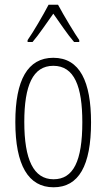

<svg xmlns="http://www.w3.org/2000/svg" viewBox="-20 -784 452 814"><path d="M226 -764H186C163 -720 121 -648 97 -614V-606H118C145 -637 180 -690 206 -726C234 -687 266 -638 294 -606H316V-614C299 -638 251 -717 226 -764ZM366 -265C366 -437 319 -539 206 -539C97 -539 45 -444 45 -267C45 -84 100 10 207 10C314 10 366 -82 366 -265ZM83 -267C83 -421 119 -505 206 -505C296 -505 329 -416 329 -266C329 -101 291 -24 207 -24C122 -24 83 -108 83 -267Z"/></svg>

Font: Noto Sans Kannada ExtraCondensed ExtraLight
Style: Regular
Weight: 200
Width: 2
Designer: Jelle Bosma - Monotype Design Team
Foundry: Monotype Imaging Inc.
Version: Version 2.005